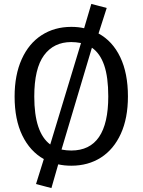

<svg xmlns="http://www.w3.org/2000/svg" viewBox="-20 -839 732 986"><path d="M637 -344Q637 -232 600.5 -152Q564 -72 498.5 -30Q433 12 346 12Q310 12 279 5L244 127L165 106L205 -22Q134 -62 94.5 -143.5Q55 -225 55 -343Q55 -454 91.5 -535Q128 -616 194 -658.5Q260 -701 346 -701Q383 -701 412 -694L449 -819L528 -798L486 -667Q558 -628 597.5 -545.5Q637 -463 637 -344ZM156 -343Q156 -158 238 -97L396 -618Q369 -623 346 -623Q256 -623 206 -555Q156 -487 156 -343ZM536 -344Q536 -443 515 -504Q494 -565 452 -594L296 -71Q321 -66 346 -66Q536 -66 536 -344Z"/></svg>

Font: FiraGOUPP
Style: Medium
Weight: 400
Designer: bBox Type
Foundry: bBox Type GmbH
Version: Version 1.001